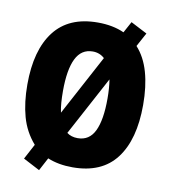

<svg xmlns="http://www.w3.org/2000/svg" viewBox="-88 -832 851 960"><g transform="rotate(10 337.0 -351.5)"><path d="M631 -358Q631 -182 558 -86Q485 10 337 10Q265 10 210 -13L175 53L91 9L132 -68Q83 -124 63 -196Q43 -268 43 -359Q43 -534 116.5 -629.5Q190 -725 337 -725Q414 -725 471 -699L502 -756L585 -713L547 -643Q590 -596 610.5 -524Q631 -452 631 -358ZM224 -358Q224 -326 226 -299Q228 -272 233 -249L397 -555Q372 -578 337 -578Q279 -578 251.5 -522Q224 -466 224 -358ZM450 -358Q450 -413 443 -455L282 -155Q304 -138 337 -138Q396 -138 423 -194Q450 -250 450 -358Z"/></g></svg>

Font: Noto Sans Kannada Condensed Black
Style: Regular
Weight: 900
Width: 3
Designer: Jelle Bosma - Monotype Design Team
Foundry: Monotype Imaging Inc.
Version: Version 2.005; ttfautohint (v1.8.4.7-5d5b)